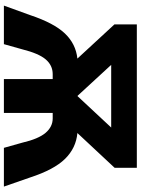

<svg xmlns="http://www.w3.org/2000/svg" viewBox="115 -856 740 1011"><g transform="rotate(90 485.5 -350.0)"><path d="M288 -387 108 -582V-700H863V-583L680 -387Q759 -380 816 -322Q873 -264 914 -138L962 0H758L731 -96Q711 -182 679 -219.5Q647 -257 603 -257H574V0H396V-257H370Q324 -257 292.5 -220.5Q261 -184 239 -96L212 0H9L59 -138Q101 -264 156 -321.5Q211 -379 288 -387ZM484 -388H486L651 -565H321Z"/></g></svg>

Font: Chess Sans ExtraBold
Style: Regular
Weight: 800
Designer: Wolf Bōese
Foundry: Wolf Bōese
Version: Version 7.223